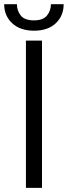

<svg xmlns="http://www.w3.org/2000/svg" viewBox="-29 -907 327 927"><path d="M173.8 -710.9V0H96.2V-710.9ZM216.8 -886.7H278.3Q278.3 -830.6 240.2 -794.7Q202.1 -758.8 135.3 -758.8Q68.8 -758.8 30 -794.7Q-8.8 -830.6 -8.8 -886.7H52.7Q52.7 -855.5 71.3 -832Q89.8 -808.6 135.3 -808.6Q178.7 -808.6 197.8 -832Q216.8 -855.5 216.8 -886.7Z"/></svg>

Font: Vazirmatn RD FD Light
Style: Regular
Weight: 300
Designer: Saber Rastikerdar
Foundry: Saber Rastikerdar
Version: Version 33.003